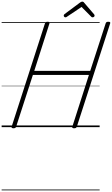

<svg xmlns="http://www.w3.org/2000/svg" viewBox="-20 -1554 1368 2347"><path d="M144 14Q116 14 122 -5L530 -1269Q534 -1279 541 -1283.5Q548 -1288 563 -1288Q592 -1288 585 -1269L399 -688H1083L1272 -1269Q1275 -1279 1282.5 -1283.5Q1290 -1288 1305 -1288Q1333 -1288 1327 -1269L919 -5Q915 5 908 9.5Q901 14 885 14Q857 14 864 -5L1067 -638H382L177 -5Q174 5 166.5 9.5Q159 14 144 14ZM780 -1342Q771 -1342 765 -1349Q759 -1356 759 -1364Q759 -1369 761.5 -1372.5Q764 -1376 768 -1381L956 -1521Q965 -1528 971.5 -1531Q978 -1534 986 -1534Q993 -1534 999 -1530.5Q1005 -1527 1010 -1519L1131 -1378Q1134 -1374 1135 -1370Q1136 -1366 1136 -1362Q1136 -1353 1127.5 -1347.5Q1119 -1342 1112 -1342Q1106 -1342 1101.5 -1344.5Q1097 -1347 1093 -1352L977 -1469L802 -1352Q795 -1347 790.5 -1344.5Q786 -1342 780 -1342ZM0 763H1198V773H0ZM0 -20H1198V0H0ZM0 -505H1198V-500H0ZM0 -1283H1198V-1273H0Z"/></svg>

Font: Playwrite NL Guides
Style: Regular
Weight: 400
Designer: Veronika Burian, José Scaglione
Foundry: TypeTogether
Version: Version 1.003